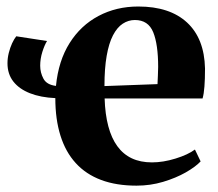

<svg xmlns="http://www.w3.org/2000/svg" viewBox="-20 -559 670 590"><path d="M399.5 11.5Q337.5 11.5 290.8 -6Q244 -23.5 212.8 -57.8Q181.5 -92 165.8 -142.2Q150 -192.5 150 -257.5Q105 -259.5 72 -272.5Q39 -285.5 21 -308.5Q3 -331.5 3 -364.5Q3 -380.5 7 -396.5Q11 -412.5 17.2 -426Q23.5 -439.5 30 -447.5L124.5 -433Q117 -421 110.2 -399.8Q103.5 -378.5 103.5 -357Q103.5 -336 113.5 -317.2Q123.5 -298.5 152 -295Q159.5 -372 193.8 -426.5Q228 -481 282.8 -510Q337.5 -539 405 -539Q501.5 -539 554.8 -489.8Q608 -440.5 610 -348.5Q610 -315.5 608.2 -293Q606.5 -270.5 602.5 -256.5H301.5Q303 -208 312.8 -171.2Q322.5 -134.5 340.5 -109.8Q358.5 -85 385 -72.5Q411.5 -60 447 -60Q481.5 -60 519.5 -71.8Q557.5 -83.5 579 -99.5L596.5 -63Q581 -46.5 550.8 -29.2Q520.5 -12 481.2 -0.2Q442 11.5 399.5 11.5ZM301 -294.5 464 -300.5Q465 -313.5 465.2 -327Q465.5 -340.5 466 -353.5Q466 -422.5 450.8 -460Q435.5 -497.5 394.5 -497.5Q374.5 -497.5 357.2 -486.2Q340 -475 327.2 -450.5Q314.5 -426 307.8 -387.5Q301 -349 301 -294.5Z"/></svg>

Font: Merriweather 96pt
Style: Bold
Weight: 700
Version: Version 2.100